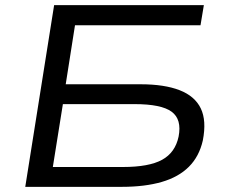

<svg xmlns="http://www.w3.org/2000/svg" viewBox="-20 -725 877 745"><path d="M78 0 190 -705H771L758 -627H271L235 -398H525Q618 -398 677 -375Q736 -352 759 -304.5Q782 -257 767 -180Q753 -118 713 -78Q673 -38 607.5 -19Q542 0 453 0ZM185 -77H457Q558 -77 609 -105Q660 -133 673 -195Q686 -262 646 -291.5Q606 -321 502 -321H224Z"/></svg>

Font: Nunito Sans 10pt Expanded
Style: Italic
Weight: 400
Width: 7
Italic angle: -9°
Designer: Vernon Adams
Foundry: Vernon Adams
Version: Version 3.101;gftools[0.9.27]